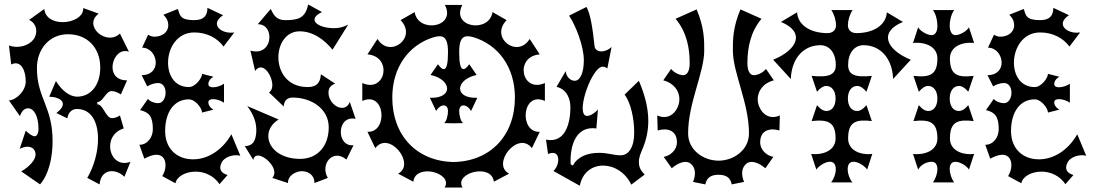

<svg xmlns="http://www.w3.org/2000/svg" viewBox="-20 -790 4884 858"><path d="M159 34C197 -9 215 -84 215 -159C215 -315 145 -351 145 -486C145 -570 200 -637 284 -637C370 -637 428 -577 428 -488C428 -410 386 -358 324 -358C292 -358 255 -386 230 -428L200 -358C255 -356 288 -327 232 -285L281 -261C285 -290 304 -303 323 -303C390 -303 418 -243 418 -169C418 -111 400 -46 370 5L425 34C431 -35 495 -40 536 0L563 -67C468 -32 431 -185 533 -216L516 -274C506 -267 492 -262 480 -262C453 -262 441 -324 415 -324V-334C441 -334 452 -383 479 -383C491 -383 507 -377 520 -368L548 -431C440 -430 483 -585 556 -559L516 -640C455 -582 349 -676 421 -729L352 -754C354 -715 306 -691 260 -691C220 -691 182 -709 178 -750L110 -701C145 -685 151 -643 130 -614C109 -586 60 -571 20 -587L30 -502C74 -523 95 -475 95 -426C95 -385 55 -344 20 -341L69 -271C78 -297 92 -306 105 -306C133 -306 152 -269 152 -214C152 -194 145 -181 135 -181C126 -181 110 -191 95 -206L68 -125C114 -147 139 -126 139 -100C139 -76 113 -46 75 -24Z M1014 -190C973 -118 908 -78 843 -78C768 -78 718 -128 718 -204C718 -292 760 -346 824 -346C853 -346 883 -306 883 -287L934 -300C918 -309 911 -322 911 -332C911 -343 920 -347 933 -347C948 -347 969 -340 981 -331V-416C969 -407 948 -400 933 -400C920 -400 911 -404 911 -415C911 -425 918 -438 934 -447L883 -460C883 -441 853 -401 824 -401C761 -401 731 -453 731 -510C731 -575 771 -645 848 -645C905 -645 951 -620 979 -582L1027 -645C970 -636 914 -681 977 -722L907 -755C907 -722 893 -700 848 -700C784 -700 784 -722 775 -750L710 -724C726 -709 732 -693 732 -678C732 -643 701 -626 670 -626C661 -626 651 -629 642 -635L615 -577C652 -577 676 -543 676 -510C676 -481 656 -454 613 -454L638 -404C652 -413 671 -419 687 -419C709 -419 720 -398 720 -376C720 -353 708 -329 687 -329C668 -329 650 -337 641 -348L606 -298C648 -288 663 -268 663 -212C663 -178 640 -143 603 -143L625 -81C664 -102 692 -104 708 -87C724 -70 724 -33 705 -3L764 29C770 -2 810 -23 854 -23C892 -23 934 -7 961 33L997 -8C975 -14 953 -29 971 -65C984 -89 1024 -102 1054 -94Z M1267 28C1266 -8 1305 -25 1329 -25C1357 -25 1386 -8 1385 28L1445 5C1409 -55 1467 -128 1528 -77L1560 -141C1522 -137 1503 -168 1503 -200C1503 -234 1524 -268 1569 -259L1543 -335C1537 -316 1523 -308 1508 -308C1481 -308 1448 -337 1448 -377C1448 -394 1456 -409 1478 -416L1414 -458C1412 -430 1403 -401 1355 -401C1264 -401 1224 -469 1224 -534C1224 -592 1257 -649 1317 -650C1379 -651 1431 -611 1466 -568L1536 -680C1515 -669 1494 -664 1475 -664C1395 -664 1351 -705 1419 -736L1357 -770C1345 -709 1312 -700 1255 -700C1222 -700 1205 -715 1190 -750L1132 -682C1167 -682 1184 -654 1184 -624C1184 -587 1156 -547 1099 -564L1120 -473C1153 -519 1197 -454 1197 -409C1197 -395 1192 -383 1182 -377L1248 -314C1249 -342 1265 -354 1288 -354C1369 -354 1449 -306 1449 -221C1449 -136 1398 -80 1321 -80C1231 -80 1179 -130 1179 -182C1179 -209 1193 -236 1225 -256L1085 -316C1111 -281 1129 -242 1125 -196C1121 -155 1107 -138 1074 -137L1112 -75C1114 -89 1122 -95 1133 -95C1160 -95 1206 -54 1206 -19C1206 -10 1203 -2 1197 5Z M2415 -419C2310 -372 2278 -538 2392 -547L2347 -616C2293 -527 2167 -621 2244 -700L2181 -736C2166 -640 1993 -667 2046 -768H1968C2021 -667 1848 -640 1833 -736L1770 -700C1847 -621 1721 -527 1667 -616L1622 -547C1736 -538 1704 -372 1599 -419V-339C1703 -385 1715 -196 1622 -201L1657 -128C1719 -209 1840 -56 1759 -14L1827 22C1837 -63 2007 -17 1967 48H2047C2007 -17 2177 -63 2187 22L2255 -14C2174 -56 2295 -209 2357 -128L2392 -201C2299 -196 2311 -385 2415 -339ZM2007 -66C1843 -69 1733 -184 1733 -354C1733 -490 1807 -590 1919 -624C1954 -633 1982 -633 1982 -558C1982 -506 1976 -481 1963 -481C1956 -481 1948 -488 1937 -503L1904 -455C1952 -445 1978 -418 1978 -394C1978 -371 1953 -351 1901 -353L1929 -294C1939 -311 1952 -319 1963 -319C1974 -319 1982 -310 1982 -293C1982 -276 1975 -245 1964 -240L2007 -239L2050 -240C2039 -245 2032 -276 2032 -293C2032 -310 2040 -319 2051 -319C2062 -319 2075 -311 2085 -294L2113 -353C2061 -351 2036 -371 2036 -394C2036 -418 2062 -445 2110 -455L2077 -503C2066 -488 2058 -481 2051 -481C2038 -481 2032 -506 2032 -558C2032 -633 2060 -633 2095 -624C2207 -590 2281 -490 2281 -354C2281 -184 2171 -69 2007 -66Z M2571 40C2583 -21 2627 -50 2675 -50C2723 -50 2774 -21 2801 35L2861 -10C2844 -27 2835 -42 2835 -66C2835 -90 2844 -106 2853 -129C2870 -170 2877 -210 2877 -250C2877 -309 2861 -368 2835 -429L2771 -367C2798 -334 2814 -260 2814 -201C2814 -179 2812 -159 2807 -144C2798 -116 2781 -96 2754 -96C2721 -96 2698 -107 2657 -107C2605 -107 2561 -90 2540 -50L2530 -56C2526 -149 2559 -228 2645 -216L2652 -301C2643 -289 2610 -263 2594 -275C2558 -302 2627 -492 2673 -492C2685 -492 2691 -486 2694 -484L2713 -580C2680 -550 2640 -557 2637 -583C2628 -664 2620 -723 2601 -759L2523 -720C2552 -678 2589 -584 2589 -521C2589 -466 2573 -429 2548 -429C2530 -429 2510 -446 2508 -472L2467 -402C2514 -391 2529 -347 2529 -310C2529 -247 2510 -148 2420 -166L2429 -102C2488 -126 2483 -52 2453 -26Z M3465 -274C3403 -247 3366 -304 3366 -347C3366 -381 3388 -418 3438 -431L3403 -482C3387 -462 3362 -454 3349 -454C3330 -454 3320 -475 3320 -508C3320 -577 3334 -648 3383 -706L3289 -748C3254 -666 3255 -608 3255 -564C3255 -465 3327 -330 3327 -194C3327 -118 3257 -72 3191 -72C3125 -72 3055 -118 3055 -194C3055 -330 3127 -465 3127 -564C3127 -608 3128 -666 3093 -748L2999 -706C3048 -648 3062 -577 3062 -508C3062 -475 3052 -454 3033 -454C3020 -454 2995 -462 2979 -482L2944 -431C2994 -418 3016 -381 3016 -347C3016 -304 2979 -247 2917 -274L2919 -207C2959 -219 3005 -210 3005 -154C3005 -119 2975 -94 2946 -89L2982 -38C3007 -60 3043 -77 3066 -59C3091 -39 3089 -6 3077 23L3132 34C3138 3 3158 -9 3191 -9C3224 -9 3244 3 3250 34L3305 23C3293 -6 3291 -39 3316 -59C3339 -77 3375 -60 3400 -38L3436 -89C3407 -94 3377 -119 3377 -154C3377 -210 3423 -219 3463 -207Z M3789 25C3776 9 3768 -15 3768 -33C3768 -97 3841 -56 3855 -32L3878 -102C3816 -96 3770 -123 3770 -171C3770 -248 3807 -257 3876 -249L3852 -320C3836 -301 3822 -294 3810 -294C3785 -294 3769 -316 3769 -350C3769 -384 3786 -406 3811 -406C3822 -406 3836 -399 3852 -380L3876 -451C3800 -443 3770 -456 3770 -500C3770 -553 3798 -588 3839 -588C3915 -588 3968 -528 3971 -437L4050 -523C3942 -567 3904 -646 4015 -692L3943 -735C3940 -679 3885 -642 3807 -642C3784 -642 3769 -656 3769 -677C3769 -698 3777 -726 3790 -745H3695C3708 -726 3716 -698 3716 -677C3716 -656 3701 -642 3678 -642C3600 -642 3545 -679 3542 -735L3470 -692C3581 -646 3543 -567 3435 -523L3514 -437C3517 -528 3570 -588 3646 -588C3687 -588 3715 -553 3715 -500C3715 -456 3685 -443 3607 -451L3631 -380C3647 -399 3661 -406 3672 -406C3697 -406 3714 -384 3714 -350C3714 -316 3698 -294 3673 -294C3661 -294 3647 -301 3631 -320L3607 -249C3680 -257 3714 -245 3714 -171C3714 -123 3667 -96 3605 -102L3628 -32C3642 -56 3715 -97 3715 -33C3715 -15 3707 9 3694 25Z M4244 25C4233 11 4224 -14 4224 -35C4224 -53 4231 -67 4249 -67C4272 -67 4302 -47 4310 -32L4333 -102C4271 -96 4225 -123 4225 -171C4225 -248 4262 -257 4331 -249L4307 -320C4291 -301 4277 -294 4265 -294C4240 -294 4224 -316 4224 -350C4224 -384 4241 -406 4266 -406C4277 -406 4291 -399 4307 -380L4331 -451C4262 -443 4225 -452 4225 -529C4225 -577 4271 -604 4333 -598L4310 -668C4302 -653 4272 -633 4249 -633C4234 -633 4224 -650 4224 -675C4224 -701 4232 -729 4244 -745H4149C4161 -730 4169 -701 4169 -673C4169 -649 4159 -633 4144 -633C4121 -633 4091 -653 4083 -668L4060 -598C4122 -604 4169 -577 4169 -529C4169 -455 4135 -443 4062 -451L4086 -380C4102 -399 4116 -406 4127 -406C4152 -406 4169 -384 4169 -350C4169 -316 4153 -294 4128 -294C4116 -294 4102 -301 4086 -320L4062 -249C4135 -257 4169 -245 4169 -171C4169 -123 4122 -96 4060 -102L4083 -32C4094 -53 4119 -67 4144 -67C4162 -67 4169 -52 4169 -34C4169 -15 4161 9 4149 25Z M4794 -190C4753 -118 4688 -78 4623 -78C4548 -78 4498 -128 4498 -204C4498 -292 4540 -346 4604 -346C4633 -346 4663 -306 4663 -287L4714 -300C4698 -309 4691 -322 4691 -332C4691 -343 4700 -347 4713 -347C4728 -347 4749 -340 4761 -331V-416C4749 -407 4728 -400 4713 -400C4700 -400 4691 -404 4691 -415C4691 -425 4698 -438 4714 -447L4663 -460C4663 -441 4633 -401 4604 -401C4541 -401 4511 -453 4511 -510C4511 -575 4551 -645 4628 -645C4685 -645 4731 -620 4759 -582L4807 -645C4750 -636 4694 -681 4757 -722L4687 -755C4687 -722 4673 -700 4628 -700C4564 -700 4564 -722 4555 -750L4490 -724C4506 -709 4512 -693 4512 -678C4512 -643 4481 -626 4450 -626C4441 -626 4431 -629 4422 -635L4395 -577C4432 -577 4456 -543 4456 -510C4456 -481 4436 -454 4393 -454L4418 -404C4432 -413 4451 -419 4467 -419C4489 -419 4500 -398 4500 -376C4500 -353 4488 -329 4467 -329C4448 -329 4430 -337 4421 -348L4386 -298C4428 -288 4443 -268 4443 -212C4443 -178 4420 -143 4383 -143L4405 -81C4444 -102 4472 -104 4488 -87C4504 -70 4504 -33 4485 -3L4544 29C4550 -2 4590 -23 4634 -23C4672 -23 4714 -7 4741 33L4777 -8C4755 -14 4733 -29 4751 -65C4764 -89 4804 -102 4834 -94Z"/></svg>

Font: Malebolge Adversarial
Style: Regular
Weight: 400
Designer: Ariel Martín Pérez
Foundry: Tunera Type Foundry
Version: Version 0.007;hotconv 1.0.109;makeotfexe 2.5.65596